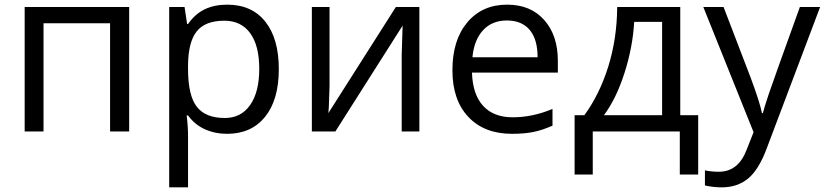

<svg xmlns="http://www.w3.org/2000/svg" viewBox="-20 -565 3545 825"><path d="M167 0H86V-535H535V0H453V-465H167Z M956 10Q904 10 860.5 -9.5Q817 -29 788 -69H782Q788 -22 788 20V240H707V-535H773L784 -462H788Q819 -506 860.5 -525.5Q902 -545 956 -545Q1062 -545 1120 -472Q1178 -399 1178 -268Q1178 -136 1119 -63Q1060 10 956 10ZM944 -476Q862 -476 825.5 -430.5Q789 -385 788 -286V-268Q788 -155 825.5 -106.5Q863 -58 946 -58Q1016 -58 1055 -114Q1094 -170 1094 -269Q1094 -369 1055 -422.5Q1016 -476 944 -476Z M1396 -535V-196L1393 -107L1391 -79L1681 -535H1782V0H1706V-327L1708 -392L1710 -455L1421 0H1320V-535Z M2180 10Q2061 10 1992.5 -62.5Q1924 -135 1924 -263Q1924 -393 1988 -469Q2052 -545 2159 -545Q2260 -545 2318.5 -479Q2377 -413 2377 -304V-253H2008Q2011 -159 2056 -110Q2101 -61 2183 -61Q2269 -61 2354 -97V-25Q2311 -6 2272.5 2Q2234 10 2180 10ZM2158 -477Q2094 -477 2055.5 -435Q2017 -393 2010 -319H2290Q2290 -396 2256 -436.5Q2222 -477 2158 -477Z M2980 185H2901V0H2527V185H2449V-70H2491Q2556 -159 2593.5 -278.5Q2631 -398 2632 -535H2903V-70H2980ZM2825 -70V-471H2705Q2699 -363 2663.5 -252Q2628 -141 2575 -70Z M3002 -535H3089L3206 -230Q3245 -125 3254 -79H3258Q3264 -104 3284.5 -164.5Q3305 -225 3417 -535H3504L3274 74Q3240 165 3194 202.5Q3148 240 3082 240Q3045 240 3009 232V167Q3036 173 3069 173Q3152 173 3188 79L3218 3Z"/></svg>

Font: Stephens Clock
Style: Regular
Weight: 400
Designer: Peter Wiegel (catfonts.de) with slight modifications by DT1.org
Version: Version 0.9.1